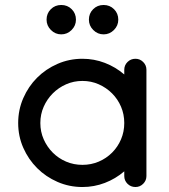

<svg xmlns="http://www.w3.org/2000/svg" viewBox="-20 -736 677 771"><path d="M524 15Q505 15 492 2Q479 -11 479 -29V-48Q444 -18 401 -1.5Q358 15 311 15Q258 15 211 -5.5Q164 -26 129 -61Q94 -96 73.5 -142.5Q53 -189 53 -242Q53 -295 73.5 -342Q94 -389 129 -424Q164 -459 211 -479.5Q258 -500 311 -500Q358 -500 401 -483.5Q444 -467 479 -437V-456Q479 -474 492 -487Q505 -500 524 -500Q542 -500 555 -487Q568 -474 568 -456V-29Q568 -11 555 2Q542 15 524 15ZM311 -411Q276 -411 245.5 -397.5Q215 -384 192 -361Q169 -338 155.5 -307.5Q142 -277 142 -242Q142 -207 155.5 -176.5Q169 -146 192 -123Q215 -100 245.5 -87Q276 -74 311 -74Q346 -74 376.5 -87Q407 -100 430 -123Q453 -146 466 -176.5Q479 -207 479 -242Q479 -277 466 -307.5Q453 -338 430 -361Q407 -384 376.5 -397.5Q346 -411 311 -411ZM396 -598Q372 -598 354.5 -615.5Q337 -633 337 -657Q337 -682 354 -699Q371 -716 396 -716Q421 -716 438 -699Q455 -682 455 -657Q455 -633 437.5 -615.5Q420 -598 396 -598ZM226 -598Q202 -598 184.5 -615.5Q167 -633 167 -657Q167 -682 184 -699Q201 -716 226 -716Q251 -716 268 -699Q285 -682 285 -657Q285 -633 267.5 -615.5Q250 -598 226 -598Z"/></svg>

Font: Hanken
Style: Book
Weight: 400
Designer: Alfredo Marco Pradil
Foundry: Hanken Design Co.
Version: Version 2.06 2014